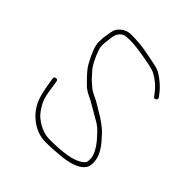

<svg xmlns="http://www.w3.org/2000/svg" viewBox="-159 -711 802 802"><g transform="rotate(45 241.5 -310.5)"><path d="M429.9 -478.5C435.2 -482.8 435.9 -487.3 431.9 -492L422.9 -504C410.6 -520.5 394 -536.4 373.2 -551.9C358.1 -563.2 344 -570.2 330.9 -573C321.6 -575 312.1 -577.2 301.3 -579.5C290.4 -581.8 273.1 -585.2 249.3 -589.5C225.4 -593.8 195.7 -596 164.5 -596C141.2 -596 121.8 -585.9 106.3 -565.6C101.5 -559.4 97.7 -546.2 95 -526C94 -518.7 92.8 -511 91.5 -503C90.8 -495 90.5 -486.3 90.5 -477C90.5 -456.6 102.6 -424.5 126.8 -380.6C135.1 -365.7 155.8 -341.7 190.6 -308.5C200.2 -300.8 210.6 -294.5 221.9 -289.5C233.1 -284.5 245.7 -277.7 259.7 -269.2C273.6 -260.7 295.3 -248.5 322.7 -232.7C335.8 -223.8 346.4 -214.7 354.4 -205.5C358.7 -200.5 363.6 -195.3 368.9 -190C397.6 -157.2 411.9 -129.2 411.9 -106C411.9 -101.3 411.4 -96.2 410.3 -90.6C409.3 -85 402.1 -78.1 388.9 -70C359.7 -53.3 312.7 -45 232.5 -45C203.2 -45 172.5 -57 142.8 -81.1C130.4 -91.2 117.8 -108.6 104.9 -133.2C97.1 -148 91 -174.3 86.5 -212L82.5 -237C81.1 -243.7 77.3 -246.5 71 -245.5C64.6 -244.5 61.8 -240.7 62.5 -234L66.5 -209C69.1 -191.7 72.5 -174.7 76.5 -158C85.8 -117.7 105.5 -85.2 135.5 -60.5C164.3 -36.8 195.6 -25 231.3 -25C255.4 -25 280 -26.3 305 -29C366.4 -33 405.4 -47.6 423.9 -72.9C429.2 -80.2 431.9 -91.2 431.9 -106C431.9 -131.7 420.4 -158.7 397.4 -187C393.1 -192.3 388.4 -197.7 383.4 -203C378.4 -208.3 373.6 -213.7 368.9 -219C361.2 -227.8 344.8 -240.9 319.8 -258.2C305.2 -267.1 287.7 -277.3 268.8 -289C257.9 -295.7 247.1 -301.3 236.2 -306C225.4 -310.7 215.8 -316.5 207.5 -323.5C199.2 -330.5 190.4 -338 181.5 -346C174.1 -354 164.7 -364.7 153 -378C141.4 -391.4 128.7 -416.4 115 -453C112 -461 110.5 -469.2 110.5 -477.5C110.5 -485.8 111 -493.8 112 -501.5C113 -509.2 113.8 -516.3 114.5 -523C117.3 -551.1 129 -568.1 149.5 -574C154.1 -575.3 165.2 -576 182.9 -576C204.8 -576 242.5 -570.9 296.1 -560.7C323 -555.2 338.1 -550.3 344.9 -546C370.3 -531.9 391 -513.9 406.9 -492L415.9 -480C419.9 -474.7 424.6 -474.2 429.9 -478.5Z"/></g></svg>

Font: Proton
Style: RgExt
Weight: 500
Version: Version 1.017